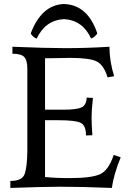

<svg xmlns="http://www.w3.org/2000/svg" viewBox="-20 -923 660 943"><path d="M529.3 0Q379.4 -5.9 275.4 -5.9Q205.1 -5.9 30.8 0V-34.2Q89.4 -34.2 101.3 -69.1Q113.3 -104 114.3 -181.2V-585Q114.3 -627 99.1 -643.1Q84 -659.2 41 -659.2V-693.4Q207 -686.5 302.7 -686.5Q406.7 -686.5 517.6 -693.4Q517.6 -622.6 540.5 -548.8L508.3 -543Q490.2 -603.5 455.3 -621.1Q420.4 -638.7 324.7 -638.7L201.2 -636.7V-384.3H292.5Q356 -384.3 380.1 -395.3Q404.3 -406.2 405.8 -443.8L436.5 -441.9Q429.7 -382.3 429.7 -346.2Q429.7 -317.4 433.6 -258.8L402.3 -257.8Q402.3 -308.1 375.2 -320.3Q348.1 -332.5 269.5 -332.5H201.2V-53.7Q250.5 -48.3 322.8 -48.3Q428.7 -48.3 470.9 -67.1Q513.2 -85.9 538.6 -162.1L572.8 -150.4Q538.6 -66.4 529.3 0ZM293 -903.3Q410.6 -900.4 458 -758.8Q447.3 -742.2 427.7 -733.4Q386.7 -823.2 294.9 -829.1Q202.6 -824.2 160.2 -733.4Q140.1 -741.2 130.9 -758.8Q183.6 -898.4 293 -903.3Z"/></svg>

Font: Almanac
Style: Regular
Weight: 400
Designer: Eden's Almanac
Version: Version 3.501;March 28, 2021;FontCreator 13.0.0.2683 64-bit